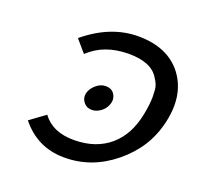

<svg xmlns="http://www.w3.org/2000/svg" viewBox="-122 -821 981 954"><g transform="rotate(20 369.0 -344.0)"><path d="M456 -690Q610 -689 686 -590Q738 -521 738 -428Q738 -385 727 -337Q710 -263 672 -203Q634 -143 574 -94Q456 2 314 2Q311 2 308 2Q168 1 79 -110L160 -169Q213 -96 326 -96Q327 -96 329 -96Q443 -97 516 -159.5Q589 -222 611 -337Q622 -391 622 -432Q622 -440 620.5 -467.5Q619 -495 598 -525Q559 -592 438 -592Q436 -592 434 -592Q371 -591 320.5 -572.5Q270 -554 228 -515L173 -579Q307 -690 453 -690Q455 -690 456 -690ZM304 -333Q310 -360 334 -381Q358 -402 385 -402Q414 -402 427.5 -385Q441 -368 441 -348Q441 -341 439 -333Q436 -320 428.5 -308Q421 -296 410 -287Q399 -278 386 -272.5Q373 -267 360 -267Q333 -267 318 -284.5Q303 -302 303 -321Q303 -327 304 -333Z"/></g></svg>

Font: New Athena Unicode
Style: Bold Italic
Weight: 700
Designer: J. Rusten 1997; rev. by R. Hancock 2001, 2002, rev. by D. Mastronarde 2002-2021
Foundry: Society for Classical Studies (formerly American Philological Association)
Version: Version 5.008